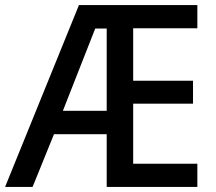

<svg xmlns="http://www.w3.org/2000/svg" viewBox="-21 -734 850 754"><path d="M754 0H398V-207H191L107 0H-1L289 -714H754V-623H502V-417H737V-327H502V-91H754ZM226 -299H398V-622H353Z"/></svg>

Font: Noto Sans Gurmukhi SemiCondensed Medium
Style: Regular
Weight: 500
Width: 4
Designer: Jelle Bosma - Monotype Design Team
Foundry: Monotype Imaging Inc.
Version: Version 2.004; ttfautohint (v1.8.4.7-5d5b)